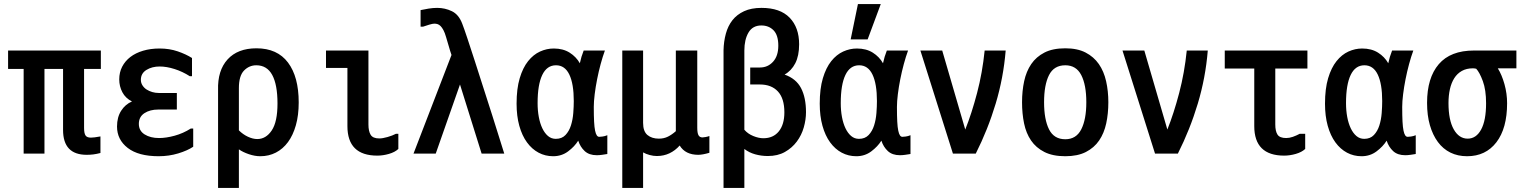

<svg xmlns="http://www.w3.org/2000/svg" viewBox="-20 -776 7540 950"><path d="M292 -435H200V-16H97V-435H20V-526H479V-435H396V-143Q396 -117 403 -106Q410 -95 430 -95Q435 -95 449 -96.5Q463 -98 477 -101V-19Q458 -14 442 -12Q426 -10 409 -10Q292 -10 292 -133Z M559 -150Q559 -196 579.5 -228Q600 -260 633 -274Q601 -290 585.5 -319.5Q570 -349 570 -383Q570 -418 584.5 -446Q599 -474 625 -494Q651 -514 688 -525Q725 -536 770 -536Q818 -536 859 -522Q900 -508 930 -489V-399H919Q883 -422 843.5 -434.5Q804 -447 770 -447Q732 -447 704.5 -430Q677 -413 677 -381Q677 -366 685 -353.5Q693 -341 705.5 -333Q718 -325 733.5 -320.5Q749 -316 765 -316H855V-234H763Q722 -234 694.5 -216Q667 -198 667 -163Q667 -129 695.5 -111Q724 -93 767 -93Q802 -93 844 -104.5Q886 -116 924 -140H936V-50Q908 -31 862 -17Q816 -3 765 -3Q665 -3 612 -44Q559 -85 559 -150Z M1059 -330Q1056 -427 1106 -482Q1156 -537 1249 -537Q1352 -537 1405 -466.5Q1458 -396 1458 -269Q1458 -206 1444 -156.5Q1430 -107 1405 -73Q1380 -39 1345 -21Q1310 -3 1268 -3Q1241 -3 1211.5 -13Q1182 -23 1162 -37V154H1059ZM1353 -264Q1353 -357 1327 -405Q1301 -453 1248 -453Q1213 -453 1187.5 -427Q1162 -401 1162 -340V-131Q1182 -111 1206.5 -99.5Q1231 -88 1253 -88Q1296 -88 1324.5 -130.5Q1353 -173 1353 -264Z M1951 -114V-39Q1934 -23 1904.5 -14.5Q1875 -6 1847 -6Q1699 -6 1699 -152V-440H1593V-526H1803V-160Q1803 -127 1814 -109Q1825 -91 1857 -91Q1873 -91 1897.5 -98Q1922 -105 1939 -114Z M2061 -726Q2079 -730 2101 -733.5Q2123 -737 2143 -737Q2182 -737 2216 -720.5Q2250 -704 2267 -659Q2276 -636 2292.5 -586.5Q2309 -537 2329.5 -473.5Q2350 -410 2372.5 -339.5Q2395 -269 2415.5 -205.5Q2436 -142 2451.5 -91Q2467 -40 2475 -16H2363L2256 -358L2136 -16H2026L2214 -504Q2207 -524 2200 -549Q2193 -574 2187 -593Q2181 -614 2174 -627Q2167 -640 2160 -647Q2153 -654 2145.5 -656.5Q2138 -659 2129 -659Q2121 -659 2104 -654Q2087 -649 2073 -644H2061Z M2985 -14Q2973 -12 2959 -10Q2945 -8 2933 -8Q2895 -8 2873 -28.5Q2851 -49 2841 -80Q2823 -51 2791 -27Q2759 -3 2717 -3Q2678 -3 2645 -20.5Q2612 -38 2587.5 -71.5Q2563 -105 2549.5 -153.5Q2536 -202 2536 -263Q2536 -337 2551.5 -389Q2567 -441 2593 -473.5Q2619 -506 2652 -521Q2685 -536 2720 -536Q2766 -536 2798.5 -515.5Q2831 -495 2849 -463Q2856 -496 2868 -526H2973Q2962 -496 2952 -459Q2942 -422 2934.5 -384Q2927 -346 2922.5 -310Q2918 -274 2918 -247Q2918 -203 2919.5 -174.5Q2921 -146 2924.5 -129.5Q2928 -113 2933 -106Q2938 -99 2945 -99Q2950 -99 2961.5 -100.5Q2973 -102 2985 -107ZM2819 -276Q2819 -361 2797 -407Q2775 -453 2731 -453Q2686 -453 2663 -405Q2640 -357 2640 -266Q2640 -229 2646 -197Q2652 -165 2663.5 -141Q2675 -117 2691.5 -103Q2708 -89 2730 -89Q2760 -89 2778 -108Q2796 -127 2805 -155.5Q2814 -184 2816.5 -216.5Q2819 -249 2819 -276Z M3059 -526H3162V-168Q3162 -126 3183.5 -108Q3205 -90 3240 -90Q3265 -90 3285 -100Q3305 -110 3324 -127V-526H3430V-144Q3430 -118 3436 -107Q3442 -96 3456 -96Q3461 -96 3471.5 -98Q3482 -100 3490 -103V-20Q3473 -15 3459 -12.5Q3445 -10 3435 -10Q3371 -10 3343 -56Q3321 -31 3292.5 -17.5Q3264 -4 3230 -4Q3213 -4 3194.5 -9Q3176 -14 3162 -22V154H3059Z M3560 -528Q3561 -571 3571.5 -609.5Q3582 -648 3604 -676Q3626 -704 3661.5 -720.5Q3697 -737 3748 -737Q3840 -737 3887 -688.5Q3934 -640 3934 -557Q3934 -500 3915 -463Q3896 -426 3862 -407Q3919 -387 3943.5 -340Q3968 -293 3968 -221Q3968 -184 3957 -145.5Q3946 -107 3922.5 -75.5Q3899 -44 3863.5 -24Q3828 -4 3779 -4Q3747 -4 3716.5 -12.5Q3686 -21 3663 -39V154H3560ZM3861 -220Q3861 -289 3829 -323.5Q3797 -358 3740 -358H3692V-442H3740Q3779 -442 3805 -470.5Q3831 -499 3831 -550Q3831 -602 3807.5 -626Q3784 -650 3747 -650Q3704 -650 3683.5 -615Q3663 -580 3663 -526V-134Q3680 -114 3707 -103Q3734 -92 3757 -92Q3806 -92 3833.5 -126Q3861 -160 3861 -220Z M4485 -14Q4473 -12 4459 -10Q4445 -8 4433 -8Q4395 -8 4373 -28.5Q4351 -49 4341 -80Q4323 -51 4291 -27Q4259 -3 4217 -3Q4178 -3 4145 -20.5Q4112 -38 4087.5 -71.5Q4063 -105 4049.5 -153.5Q4036 -202 4036 -263Q4036 -337 4051.5 -389Q4067 -441 4093 -473.5Q4119 -506 4152 -521Q4185 -536 4220 -536Q4266 -536 4298.5 -515.5Q4331 -495 4349 -463Q4356 -496 4368 -526H4473Q4462 -496 4452 -459Q4442 -422 4434.5 -384Q4427 -346 4422.5 -310Q4418 -274 4418 -247Q4418 -203 4419.5 -174.5Q4421 -146 4424.5 -129.5Q4428 -113 4433 -106Q4438 -99 4445 -99Q4450 -99 4461.5 -100.5Q4473 -102 4485 -107ZM4319 -276Q4319 -361 4297 -407Q4275 -453 4231 -453Q4186 -453 4163 -405Q4140 -357 4140 -266Q4140 -229 4146 -197Q4152 -165 4163.5 -141Q4175 -117 4191.5 -103Q4208 -89 4230 -89Q4260 -89 4278 -108Q4296 -127 4305 -155.5Q4314 -184 4316.5 -216.5Q4319 -249 4319 -276ZM4225 -756H4338L4273 -581H4189Z M4534 -526H4642L4756 -135Q4788 -215 4814.5 -316Q4841 -417 4852 -526H4956Q4945 -391 4906.5 -263Q4868 -135 4808 -16H4695Z M5251 -3Q5189 -3 5147.5 -24Q5106 -45 5081.5 -81Q5057 -117 5047 -165.5Q5037 -214 5037 -270Q5037 -326 5047.5 -374.5Q5058 -423 5082.5 -459Q5107 -495 5148 -516Q5189 -537 5251 -537Q5311 -537 5351.5 -516Q5392 -495 5417 -459Q5442 -423 5453 -374Q5464 -325 5464 -270Q5464 -214 5453.5 -165.5Q5443 -117 5418.5 -81Q5394 -45 5353 -24Q5312 -3 5251 -3ZM5251 -87Q5305 -87 5330 -136Q5355 -185 5355 -270Q5355 -356 5330 -404.5Q5305 -453 5251 -453Q5195 -453 5170.5 -404.5Q5146 -356 5146 -270Q5146 -185 5170.5 -136Q5195 -87 5251 -87Z M5534 -526H5642L5756 -135Q5788 -215 5814.5 -316Q5841 -417 5852 -526H5956Q5945 -391 5906.5 -263Q5868 -135 5808 -16H5695Z M6438 -114V-39Q6421 -23 6391.5 -14.5Q6362 -6 6334 -6Q6186 -6 6186 -152V-437H6040V-526H6449V-437H6290V-160Q6290 -127 6301 -110Q6312 -93 6344 -93Q6360 -93 6377 -99Q6394 -105 6411 -114Z M6985 -14Q6973 -12 6959 -10Q6945 -8 6933 -8Q6895 -8 6873 -28.5Q6851 -49 6841 -80Q6823 -51 6791 -27Q6759 -3 6717 -3Q6678 -3 6645 -20.5Q6612 -38 6587.5 -71.5Q6563 -105 6549.5 -153.5Q6536 -202 6536 -263Q6536 -337 6551.5 -389Q6567 -441 6593 -473.5Q6619 -506 6652 -521Q6685 -536 6720 -536Q6766 -536 6798.5 -515.5Q6831 -495 6849 -463Q6856 -496 6868 -526H6973Q6962 -496 6952 -459Q6942 -422 6934.5 -384Q6927 -346 6922.5 -310Q6918 -274 6918 -247Q6918 -203 6919.5 -174.5Q6921 -146 6924.5 -129.5Q6928 -113 6933 -106Q6938 -99 6945 -99Q6950 -99 6961.5 -100.5Q6973 -102 6985 -107ZM6819 -276Q6819 -361 6797 -407Q6775 -453 6731 -453Q6686 -453 6663 -405Q6640 -357 6640 -266Q6640 -229 6646 -197Q6652 -165 6663.5 -141Q6675 -117 6691.5 -103Q6708 -89 6730 -89Q6760 -89 6778 -108Q6796 -127 6805 -155.5Q6814 -184 6816.5 -216.5Q6819 -249 6819 -276Z M7041 -267Q7041 -391 7099 -458.5Q7157 -526 7273 -526H7483V-438H7391Q7411 -406 7424 -359.5Q7437 -313 7437 -265Q7437 -141 7384 -72Q7331 -3 7239 -3Q7193 -3 7156.5 -21Q7120 -39 7094.5 -73.5Q7069 -108 7055 -156.5Q7041 -205 7041 -267ZM7333 -265Q7333 -331 7317 -374.5Q7301 -418 7284 -436Q7279 -437 7275 -437.5Q7271 -438 7268 -438Q7236 -438 7213 -425Q7190 -412 7175.5 -389Q7161 -366 7154 -334.5Q7147 -303 7147 -266Q7147 -182 7173 -136Q7199 -90 7242 -90Q7284 -90 7308.5 -135Q7333 -180 7333 -265Z"/></svg>

Font: D2Coding
Style: Bold
Weight: 700
Monospace: yes
Designer: Yong-Rak Park; Jeong-Hwan Yoon; Sang-Min Lee;
Foundry: NHN Corporation
Version: Version 1.3.2; Build 20180524